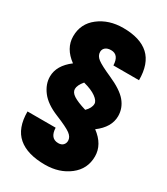

<svg xmlns="http://www.w3.org/2000/svg" viewBox="-196 -871 840 967"><g transform="rotate(30 224.5 -388.0)"><path d="M229 9.3Q126 9.3 72.8 -36.4Q19.5 -82 19.5 -179.2H183.1Q185.5 -118.2 232.9 -118.2Q251 -118.2 260.7 -128.2Q270.5 -138.2 270.5 -153.3Q270.5 -174.8 248 -191.4Q225.6 -208 158.2 -235.4Q91.3 -262.7 60.3 -303.2Q29.3 -343.8 29.3 -388.2Q29.3 -452.6 96.7 -503.4Q29.3 -552.7 29.3 -622.6Q29.3 -695.8 86.9 -740.2Q144.5 -784.7 227.5 -784.7Q326.7 -784.7 377 -738.5Q427.2 -692.4 427.2 -596.2H278.3Q275.9 -657.2 230.5 -657.2Q209.5 -657.2 197.8 -647.5Q186 -637.7 186 -622.1Q186 -599.6 207.5 -583.3Q229 -566.9 290 -540Q365.7 -506.8 396.2 -470Q426.8 -433.1 426.8 -386.7Q426.8 -322.3 359.4 -272Q427.2 -221.7 427.2 -152.8Q427.2 -79.6 369.6 -35.2Q312 9.3 229 9.3ZM267.1 -331.5Q292.5 -356.4 292.5 -380.9Q292.5 -398.4 266.8 -417Q241.2 -435.5 193.8 -447.8Q169.4 -418.9 169.4 -397Q169.4 -377.4 192.4 -362.3Q215.3 -347.2 267.1 -331.5Z"/></g></svg>

Font: Anton
Style: Regular
Weight: 400
Designer: Vernon Adams, Tural Alisoy
Foundry: Vernon Adams
Version: Version 2.300